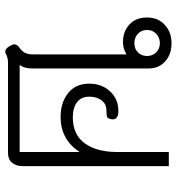

<svg xmlns="http://www.w3.org/2000/svg" viewBox="8 -650 653 708"><g transform="rotate(90 334.0 -296.5)"><path d="M170 10Q160 10 150 -7Q144 -18 144 -24Q144 -33 156 -42Q170 -52 175.5 -63Q181 -74 181 -92V-437Q160 -424 136 -424Q96 -424 70.5 -448Q45 -472 45 -513Q45 -553 72 -578Q99 -603 140 -603Q181 -603 207 -579.5Q233 -556 233 -518V-89Q233 -60 220 -43H541V-264Q495 -194 412 -194Q359 -194 324 -221.5Q289 -249 289 -300Q289 -346 317.5 -376.5Q346 -407 389 -407Q425 -407 420 -380Q417 -367 411 -365Q405 -363 388 -363Q364 -363 350.5 -345Q337 -327 337 -300Q337 -270 357.5 -254.5Q378 -239 413 -239Q477 -239 509 -283Q541 -327 541 -403V-593H593V-53Q593 -30 580.5 -15Q568 0 545 0H211Q193 0 179 8Q176 10 170 10ZM187 -513Q187 -533 173.5 -546.5Q160 -560 140 -560Q119 -560 105 -546.5Q91 -533 91 -513Q91 -492 105 -479Q119 -466 140 -466Q160 -466 173.5 -479Q187 -492 187 -513Z"/></g></svg>

Font: Niramit ExtraLight
Style: Regular
Weight: 200
Designer: Katatrad Aksorn Co.,Ltd.
Foundry: Cadson Demak Co.,Ltd.
Version: Version 1.000; ttfautohint (v1.6)